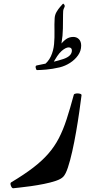

<svg xmlns="http://www.w3.org/2000/svg" viewBox="-20 -1005 465 1029"><path d="M375.5 -497.1Q377 -502.4 387.5 -503.9Q397.9 -505.4 407.7 -502.9Q417.5 -500.5 417 -494.6Q412.1 -456.1 404.8 -404.8Q397.5 -353.5 387.9 -298.6Q378.4 -243.7 367.2 -193.6Q356 -143.6 344 -107.4Q332 -71.3 319.3 -58.1Q307.6 -45.4 279.5 -35.9Q251.5 -26.4 215.8 -19.3Q180.2 -12.2 145.5 -7.3Q110.8 -2.4 85 0.2Q59.1 2.9 51.3 3.9Q43.5 4.4 38.3 -9.8Q33.2 -23.9 40 -27.8Q109.4 -69.3 157.5 -106.2Q205.6 -143.1 238.8 -181.2Q272 -219.2 295.2 -263.9Q318.4 -308.6 336.9 -365.5Q355.5 -422.4 375.5 -497.1ZM272.9 -907.2Q273.9 -925.3 283 -940.9Q292 -956.5 302.2 -968Q312.5 -979.5 316.4 -983.9Q319.8 -987.3 323.7 -981Q327.6 -974.6 327.1 -972.2Q326.2 -967.3 321.8 -958.5Q317.4 -949.7 317.9 -926.8Q317.9 -891.6 317.1 -852.3Q316.4 -813 309.8 -774.7Q303.2 -736.3 285.4 -702.9Q267.6 -669.4 233.4 -645Q230 -642.6 217.3 -645Q204.6 -647.5 206.5 -649.4Q238.3 -671.9 252.4 -702.6Q266.6 -733.4 269.8 -768.6Q272.9 -803.7 272 -839.4Q271 -875 272.9 -907.2ZM299.8 -644Q259.8 -634.8 227.5 -632.1Q195.3 -629.4 178.7 -629.4Q173.8 -629.4 171.4 -641.1Q168.9 -652.8 176.8 -654.3Q273.4 -673.3 319.3 -688.7Q365.2 -704.1 365.2 -734.4Q365.2 -751 347.7 -751Q332.5 -751 310.3 -731.9Q288.1 -712.9 259.8 -658.2Q257.3 -653.8 247.6 -650.1Q237.8 -646.5 231 -647Q224.1 -647.5 230 -654.8Q248.5 -677.7 264.2 -704.1Q279.8 -730.5 295.7 -753.9Q311.5 -777.3 330.1 -792.2Q348.6 -807.1 372.6 -807.1Q391.1 -807.1 403.1 -794.9Q415 -782.7 415 -760.3Q415 -732.4 398.4 -708.7Q381.8 -685.1 355.7 -668.2Q329.6 -651.4 299.8 -644Z"/></svg>

Font: Awami Nastaliq
Style: Bold
Weight: 700
Designer: Peter Martin, SIL International
Foundry: SIL International
Version: Version 3.100